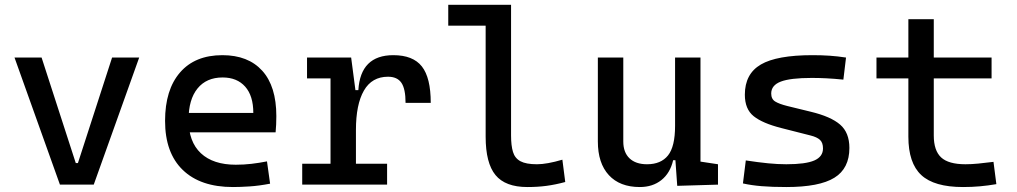

<svg xmlns="http://www.w3.org/2000/svg" viewBox="-20 -752 4142 782"><path d="M224.1 0 39.1 -517.6H149.4L288.6 -87.9H297.4L436.5 -517.6H546.9L361.8 0Z M928.7 9.8Q796.4 9.8 724.4 -59.8Q652.3 -129.4 652.3 -259.8Q652.3 -386.7 713.4 -457Q774.4 -527.3 885.7 -527.3Q990.7 -527.3 1048.1 -463.9Q1105.5 -400.4 1105.5 -279.3Q1105.5 -243.7 1102.5 -212.9H739.3V-292H1011.7Q1011.7 -361.8 978.5 -399.2Q945.3 -436.5 886.7 -436.5Q820.8 -436.5 784.4 -391.6Q748 -346.7 748 -264.6Q748 -174.8 798.1 -127.9Q848.1 -81.1 940.4 -81.1Q972.7 -81.1 1003.9 -84.7Q1035.2 -88.4 1067.4 -94.7L1080.1 -3.9Q1034.2 4.9 996.1 7.3Q958 9.8 928.7 9.8Z M1429.7 -222.7 1399.4 -384.8H1439.5Q1448.2 -527.3 1582 -527.3Q1662.1 -527.3 1698.2 -481.4Q1734.4 -435.5 1734.4 -333H1631.8Q1631.8 -389.6 1615 -414.6Q1598.1 -439.5 1560.5 -439.5Q1494.6 -439.5 1462.2 -383.1Q1429.7 -326.7 1429.7 -222.7ZM1210.9 0V-85H1556.6V0ZM1326.2 0V-517.6H1410.2L1429.7 -369.1V0ZM1230.5 -432.6V-517.6H1403.3L1413.1 -432.6Z M2127.9 9.8Q2038.1 9.8 1998 -39.1Q1958 -87.9 1958 -195.3V-732.4H2061.5V-200.2Q2061.5 -159.2 2069.3 -133.3Q2077.1 -107.4 2099.9 -95.2Q2122.6 -83 2167 -83Q2207.5 -83 2270.5 -101.6L2282.2 -10.7Q2242.7 0 2206.3 4.9Q2169.9 9.8 2127.9 9.8ZM1805.7 -647.5V-732.4H1966.8V-647.5Z M2585.9 9.8Q2504.4 9.8 2459.7 -38.8Q2415 -87.4 2415 -175.8V-517.6H2518.6V-175.8Q2518.6 -131.3 2543.9 -107.2Q2569.3 -83 2615.2 -83Q2671.9 -83 2700.7 -118.9Q2729.5 -154.8 2729.5 -239.3L2755.9 -99.6H2721.7Q2709.5 -46.9 2673.8 -18.6Q2638.2 9.8 2585.9 9.8ZM2738.3 4.9 2729.5 -119.1V-210H2833V-93.8L2904.3 -83V0ZM2729.5 -146.5V-517.6H2833V-175.8Z M3182.6 9.8Q3124 9.8 3082.3 6.3Q3040.5 2.9 3005.9 -4.9L3017.6 -98.6Q3068.8 -90.8 3108.2 -86.9Q3147.5 -83 3182.6 -83Q3261.2 -83 3296.6 -98.4Q3332 -113.8 3332 -147.5Q3332 -170.9 3319.6 -182.4Q3307.1 -193.8 3281.2 -200.2L3162.1 -230.5Q3085.4 -250 3049.6 -278.8Q3013.7 -307.6 3013.7 -366.2Q3013.7 -451.2 3078.9 -489.3Q3144 -527.3 3289.1 -527.3Q3326.7 -527.3 3359.1 -525.1Q3391.6 -522.9 3425.8 -517.6L3415 -427.7Q3375.5 -431.6 3345.2 -433.1Q3314.9 -434.6 3286.1 -434.6Q3199.2 -434.6 3160.2 -419.7Q3121.1 -404.8 3121.1 -371.1Q3121.1 -348.6 3137.2 -338.6Q3153.3 -328.6 3186.5 -320.3L3282.2 -296.9Q3363.8 -277.3 3401.6 -244.6Q3439.5 -211.9 3439.5 -149.4Q3439.5 -65.9 3378.4 -28.1Q3317.4 9.8 3182.6 9.8Z M3902.3 9.8Q3784.7 9.8 3732.2 -39.1Q3679.7 -87.9 3679.7 -195.3V-283.2H3783.2V-200.2Q3783.2 -138.7 3813.2 -110.8Q3843.3 -83 3912.1 -83Q3936.5 -83 3963.9 -85.7Q3991.2 -88.4 4026.4 -92.8L4038.1 -2Q4003.9 3.9 3971.4 6.8Q3939 9.8 3902.3 9.8ZM3679.7 -244.1V-673.8H3783.2V-244.1ZM3549.8 -432.6V-517.6H4018.6V-432.6Z"/></svg>

Font: Cascadia Code PL
Style: Regular
Weight: 400
Monospace: yes
Designer: Aaron Bell
Foundry: Saja Typeworks
Version: Version 2102.003